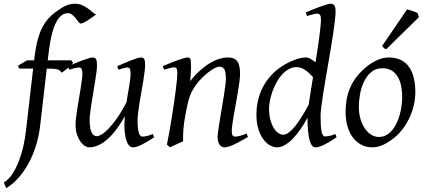

<svg xmlns="http://www.w3.org/2000/svg" viewBox="-69 -762 2250 1019"><path d="M440.9 -685.1Q430.7 -677.7 418.9 -669.2Q407.2 -660.6 396 -653.6Q384.8 -646.5 375.2 -641.8Q365.7 -637.2 359.9 -637.2Q353.5 -637.2 347.2 -645.8Q340.8 -654.3 333 -664.6Q325.2 -674.8 314.9 -683.3Q304.7 -691.9 291 -691.9Q272.5 -691.9 258.3 -680.9Q244.1 -669.9 233.4 -651.6Q222.7 -633.3 214.8 -609.6Q207 -585.9 201.7 -560.5Q196.3 -535.2 192.9 -510.3Q189.5 -485.4 187 -464.8L184.1 -441.9H309.1L318.8 -428.2Q314 -421.4 305.7 -413.3Q297.4 -405.3 288.1 -397.9Q278.8 -390.6 270.3 -384.5Q261.7 -378.4 256.8 -376Q254.4 -382.8 249.3 -387Q244.1 -391.1 235.4 -393.6Q226.6 -396 213.4 -397Q200.2 -397.9 182.1 -397.9H179.2L144 -94.2Q137.7 -40.5 122.3 9.5Q106.9 59.6 83.7 102.8Q60.5 146 30.3 180.4Q0 214.8 -36.1 236.8L-48.8 206.1Q-24.4 192.4 -4.6 163.1Q15.1 133.8 30 95.7Q44.9 57.6 54.7 14.9Q64.5 -27.8 68.8 -67.9L106.9 -397.9H33.2L25.9 -413.1L75.2 -441.9H111.8Q116.7 -481 123.3 -517.1Q129.9 -553.2 141.8 -585.4Q153.8 -617.7 173.6 -645.8Q193.4 -673.8 224.1 -696.8Q237.3 -706.1 249.5 -714.4Q261.7 -722.7 274.4 -729Q287.1 -735.4 300.5 -738.8Q314 -742.2 329.1 -742.2Q350.6 -742.2 367.9 -734.1Q385.3 -726.1 398.9 -716.1Q412.6 -706.1 423.1 -696.8Q433.6 -687.5 440.9 -685.1Z M749 -33.2Q709.5 -6.8 681.9 6.6Q654.3 20 635.7 20Q626.5 20 617.4 11.5Q608.4 2.9 601.8 -16.6Q595.2 -36.1 592.5 -67.6Q589.8 -99.1 593.3 -145Q573.2 -108.9 551 -78.6Q528.8 -48.3 504.9 -26.4Q481 -4.4 455.6 7.8Q430.2 20 403.8 20Q394 20 381.6 12.5Q369.1 4.9 358.2 -10.3Q347.2 -25.4 339.6 -47.9Q332 -70.3 332 -100.1Q332 -114.7 334.7 -137.2Q337.4 -159.7 341.3 -185.5Q345.2 -211.4 350.1 -239.3Q355 -267.1 358.9 -292.5Q362.8 -317.9 365.5 -338.4Q368.2 -358.9 368.2 -371.1Q368.2 -382.3 366.7 -388.9Q365.2 -395.5 362.5 -398.7Q359.9 -401.9 356.2 -402.8Q352.5 -403.8 348.1 -403.8Q343.8 -403.8 335.4 -402.1Q327.1 -400.4 318.8 -397.9Q309.1 -395.5 297.9 -392.1L292 -410.2Q312.5 -419.4 333.3 -428Q354 -436.5 371.6 -442.9Q389.2 -449.2 402.6 -453.1Q416 -457 421.9 -457Q436 -457 440.9 -447.8Q445.8 -438.5 445.8 -416Q445.8 -401.9 442.9 -378.9Q439.9 -356 435.5 -328.6Q431.2 -301.3 426.3 -272Q421.4 -242.7 417 -215.3Q412.6 -188 409.7 -165Q406.7 -142.1 406.7 -127.9Q406.7 -81.1 416.7 -60.1Q426.8 -39.1 444.8 -39.1Q454.6 -39.1 470.7 -48.6Q486.8 -58.1 507.3 -79.3Q527.8 -100.6 552 -134.8Q576.2 -168.9 602.1 -218.3Q605.5 -239.3 609.1 -260.5Q612.8 -281.7 616.2 -301.5Q619.6 -321.3 621.8 -339.1Q624 -356.9 624 -371.1Q624 -382.3 622.8 -388.9Q621.6 -395.5 619.1 -398.7Q616.7 -401.9 613.5 -402.8Q610.4 -403.8 606 -403.8Q601.6 -403.8 594 -402.1Q586.4 -400.4 578.6 -397.9Q569.8 -395.5 560.1 -392.1L552.7 -410.2Q573.2 -419.4 593.3 -428Q613.3 -436.5 630.1 -442.9Q647 -449.2 659.7 -453.1Q672.4 -457 678.7 -457Q692.4 -457 696.8 -447.8Q701.2 -438.5 701.2 -416Q701.2 -401.9 698.2 -379.2Q695.3 -356.4 690.9 -329.3Q686.5 -302.2 681.2 -272.7Q675.8 -243.2 671.4 -215.6Q667 -188 664.1 -164.1Q661.1 -140.1 661.1 -124Q661.1 -79.6 667.5 -58.3Q673.8 -37.1 686 -37.1Q698.7 -37.1 711.7 -40.3Q724.6 -43.5 742.2 -50.8Z M1247.1 -35.2Q1202.6 -8.8 1171.6 5.6Q1140.6 20 1122.1 20Q1105 20 1095.5 4.6Q1085.9 -10.7 1085.9 -37.1Q1085.9 -45.9 1089.1 -68.6Q1092.3 -91.3 1097.2 -121.6Q1102.1 -151.9 1107.9 -186Q1113.8 -220.2 1118.7 -251Q1123.5 -281.7 1126.7 -306.2Q1129.9 -330.6 1129.9 -341.8Q1129.9 -378.9 1122.1 -393.6Q1114.3 -408.2 1092.8 -408.2Q1086.4 -408.2 1070.6 -400.4Q1054.7 -392.6 1034.7 -377Q1014.6 -361.3 992.9 -337.9Q971.2 -314.5 953.1 -283.2Q939.5 -259.8 930.9 -227.1Q922.4 -194.3 914.1 -147Q906.2 -103.5 904.1 -72.3Q901.9 -41 902.8 -12.2Q896.5 -8.8 887 -4.6Q877.4 -0.5 867.4 3.9Q857.4 8.3 848.1 12.5Q838.9 16.6 833 20L816.9 4.9Q823.7 -27.3 830.3 -64.9Q836.9 -102.5 843 -140.4Q849.1 -178.2 854.5 -215.1Q859.9 -252 863.8 -283Q867.7 -314 869.9 -337.4Q872.1 -360.8 872.1 -372.1Q872.1 -383.3 870.8 -389.9Q869.6 -396.5 867.4 -399.7Q865.2 -402.8 861.8 -403.8Q858.4 -404.8 854 -404.8Q849.6 -404.8 841.1 -402.8Q832.5 -400.9 823.7 -398.4Q813.5 -395.5 801.8 -392.1L794.9 -411.1Q815.4 -419.9 836.2 -428.2Q856.9 -436.5 875 -442.9Q893.1 -449.2 906.5 -453.1Q919.9 -457 925.8 -457Q932.6 -457 936.5 -454.8Q940.4 -452.6 942.1 -446.8Q943.8 -440.9 944.3 -430.2Q944.8 -419.4 944.8 -401.9Q944.8 -396.5 944.3 -387.2Q943.8 -377.9 943.1 -367.4Q942.4 -356.9 941.4 -346.9Q940.4 -336.9 939.9 -331.1Q966.3 -364.3 993.2 -388.2Q1020 -412.1 1045.9 -427.5Q1071.8 -442.9 1095.9 -450Q1120.1 -457 1142.1 -457Q1157.2 -457 1169.2 -452.6Q1181.2 -448.2 1189 -438.2Q1196.8 -428.2 1200.9 -411.9Q1205.1 -395.5 1205.1 -372.1Q1205.1 -355 1201.9 -329.6Q1198.7 -304.2 1193.8 -274.7Q1189 -245.1 1183.1 -213.9Q1177.2 -182.6 1172.4 -154.3Q1167.5 -126 1164.3 -102.8Q1161.1 -79.6 1161.1 -65.9Q1161.1 -49.3 1165.5 -43.2Q1169.9 -37.1 1178.7 -37.1Q1189.9 -37.1 1204.6 -41Q1219.2 -44.9 1239.7 -53.2Z M1569.3 -207Q1573.7 -236.3 1579.6 -273.7Q1585.4 -311 1592.3 -352.5Q1584 -361.3 1574.5 -370.8Q1564.9 -380.4 1554 -388.2Q1543 -396 1530.8 -400.9Q1518.6 -405.8 1504.9 -405.8Q1482.4 -405.8 1463.1 -394.8Q1443.8 -383.8 1427.5 -365.7Q1411.1 -347.7 1398.4 -324.5Q1385.7 -301.3 1377 -276.6Q1368.2 -252 1363.5 -228Q1358.9 -204.1 1358.9 -185.1Q1358.9 -153.3 1365.5 -127.9Q1372.1 -102.5 1382.8 -84.5Q1393.6 -66.4 1407.2 -56.6Q1420.9 -46.9 1435.1 -46.9Q1448.2 -46.9 1464.4 -59.1Q1480.5 -71.3 1497.8 -93Q1515.1 -114.7 1533.4 -144Q1551.8 -173.3 1569.3 -207ZM1717.3 -33.2Q1675.8 -5.4 1649.2 7.3Q1622.6 20 1606 20Q1596.7 20 1588.9 12.5Q1581.1 4.9 1575.4 -13.4Q1569.8 -31.7 1566.4 -62Q1563 -92.3 1563 -137.2Q1546.4 -106.4 1527.1 -78.1Q1507.8 -49.8 1486.8 -27.8Q1465.8 -5.9 1443.8 7.1Q1421.9 20 1400.9 20Q1384.3 20 1365.2 10Q1346.2 0 1329.8 -21.2Q1313.5 -42.5 1302.7 -75.4Q1292 -108.4 1292 -153.8Q1292 -192.4 1300.3 -228.8Q1308.6 -265.1 1325.4 -298.1Q1342.3 -331.1 1367.9 -359.6Q1393.6 -388.2 1428.2 -411.1Q1441.9 -419.9 1457.8 -428Q1473.6 -436 1490.2 -442.6Q1506.8 -449.2 1523.4 -453.1Q1540 -457 1555.2 -457Q1567.4 -457 1580.1 -449.2Q1592.8 -441.4 1605.5 -431.2Q1611.3 -466.8 1616.5 -501Q1621.6 -535.2 1625.5 -564.7Q1629.4 -594.2 1631.8 -618.2Q1634.3 -642.1 1634.3 -657.2Q1634.3 -668.5 1632.6 -675Q1630.9 -681.6 1627.7 -684.8Q1624.5 -688 1620.6 -689Q1616.7 -689.9 1612.3 -689.9Q1607.9 -689.9 1599.4 -687.7Q1590.8 -685.5 1582 -683.1Q1571.8 -680.2 1560.1 -676.8L1554.2 -695.8Q1574.7 -705.1 1595.5 -713.4Q1616.2 -721.7 1634 -728Q1651.9 -734.4 1665.5 -738.3Q1679.2 -742.2 1685.1 -742.2Q1698.7 -742.2 1705.3 -733.4Q1711.9 -724.6 1711.9 -702.1Q1711.9 -683.1 1708.5 -652.8Q1705.1 -622.6 1699.5 -585Q1693.8 -547.4 1686.8 -504.9Q1679.7 -462.4 1672.1 -419.2Q1664.6 -376 1657.5 -334Q1650.4 -292 1644.8 -255.9Q1639.2 -219.7 1635.7 -191.2Q1632.3 -162.6 1632.3 -146Q1632.3 -89.4 1637.7 -63.7Q1643.1 -38.1 1654.3 -38.1Q1667 -38.1 1680.4 -40.8Q1693.8 -43.5 1710.9 -50.8Z M2065.4 -246.1Q2065.4 -320.8 2038.1 -360.4Q2010.7 -399.9 1960.4 -399.9Q1925.3 -399.9 1901.4 -379.6Q1877.4 -359.4 1862.8 -328.6Q1848.1 -297.9 1841.8 -262Q1835.4 -226.1 1835.4 -194.8Q1835.4 -162.1 1843.5 -133.1Q1851.6 -104 1866 -82.3Q1880.4 -60.5 1899.7 -47.9Q1918.9 -35.2 1941.4 -35.2Q1963.9 -35.2 1981.7 -45.2Q1999.5 -55.2 2013.4 -72Q2027.3 -88.9 2037.1 -110.6Q2046.9 -132.3 2053.2 -155.8Q2059.6 -179.2 2062.5 -202.6Q2065.4 -226.1 2065.4 -246.1ZM2135.3 -272.9Q2135.3 -240.2 2127.9 -206.8Q2120.6 -173.3 2106.4 -141.8Q2092.3 -110.4 2071.5 -81.8Q2050.8 -53.2 2023.4 -30.8Q2010.7 -20.5 1996.6 -11.2Q1982.4 -2 1967.8 5.1Q1953.1 12.2 1938 16.1Q1922.9 20 1908.2 20Q1874 20 1847.4 5.6Q1820.8 -8.8 1802.5 -33.9Q1784.2 -59.1 1774.7 -93.5Q1765.1 -127.9 1765.1 -168Q1765.1 -203.1 1771 -235.6Q1776.9 -268.1 1790 -298.3Q1803.2 -328.6 1825.2 -356.4Q1847.2 -384.3 1879.4 -410.2Q1904.3 -429.7 1934.1 -443.4Q1963.9 -457 1994.1 -457Q2032.2 -457 2059.1 -443.4Q2085.9 -429.7 2102.8 -405.3Q2119.6 -380.9 2127.4 -347.2Q2135.3 -313.5 2135.3 -272.9ZM2154.3 -670.9 1981 -501Q1973.1 -502.9 1969.5 -506.3Q1965.8 -509.8 1959 -518.1L2091.8 -712.4Q2096.7 -710.9 2104.2 -708.7Q2111.8 -706.5 2120.1 -703.9Q2128.4 -701.2 2135.7 -698.2Q2143.1 -695.3 2147 -692.9Z"/></svg>

Font: Gentium Plus Eur
Style: Italic
Weight: 400
Italic angle: -8°
Designer: J. Victor Gaultney, Annie Olsen, Iska Routamaa, Becca Hirsbrunner
Foundry: SIL International
Version: Version 5.000